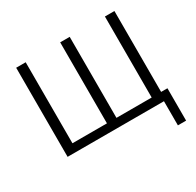

<svg xmlns="http://www.w3.org/2000/svg" viewBox="-192 -949 1394 1365"><g transform="rotate(-30 505.0 -266.0)"><path d="M892.6 -67.4Q909.2 -67.4 960 -67.4Q960 -1 960 198.2Q943.4 198.2 892.6 198.2Q892.6 131.8 892.6 -67.4ZM101.6 0Q101.6 -182.6 101.6 -731.4Q121.1 -731.4 179.7 -731.4Q179.7 -565.4 179.7 -66.4Q250 -66.4 462.9 -66.4Q462.9 -232.4 462.9 -731.4Q482.4 -731.4 541 -731.4Q541 -565.4 541 -66.4Q613.3 -66.4 830.1 -66.4Q830.1 -232.4 830.1 -731.4Q849.6 -731.4 908.2 -731.4Q908.2 -548.8 908.2 0Q706.1 0 101.6 0Z"/></g></svg>

Font: Gothic A1
Style: Regular
Weight: 400
Designer: HanYang I&C Co.,Ltd.
Version: Version 2.50